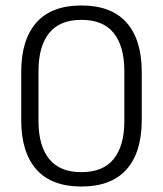

<svg xmlns="http://www.w3.org/2000/svg" viewBox="-20 -670 594 701"><path d="M277 11Q168 11 112.8 -51.5Q57.5 -114 57.5 -231V-407.5Q57.5 -525 112.8 -587.5Q168 -650 277 -650Q386.5 -650 442 -587.5Q497.5 -525 497.5 -407.5V-231Q497.5 -114 442 -51.5Q386.5 11 277 11ZM277 -41.5Q357 -41.5 395.5 -90Q434 -138.5 434 -228.5V-410Q434 -500.5 395.5 -549Q357 -597.5 277 -597.5Q198 -597.5 159.2 -549Q120.5 -500.5 120.5 -410V-228.5Q120.5 -138.5 159.2 -90Q198 -41.5 277 -41.5Z"/></svg>

Font: Anek Bangla Light
Style: Regular
Weight: 300
Designer: Sulekha Rajkumar (Bangla), Yesha Goshar (Latin)
Foundry: Ek Type
Version: Version 1.003